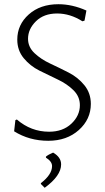

<svg xmlns="http://www.w3.org/2000/svg" viewBox="-20 -663 499 911"><path d="M257 -643Q323 -643 390 -613L381 -565L371 -562Q313 -599 251 -599Q188 -599 150.5 -562Q113 -525 113 -479Q113 -440 143.5 -411Q174 -382 218 -361.5Q262 -341 306 -318.5Q350 -296 380.5 -258.5Q411 -221 411 -170Q411 -97 354 -46Q297 5 209 5Q119 5 47 -40L53 -93L60 -96Q127 -38 213 -38Q278 -38 318.5 -76Q359 -114 359 -164Q359 -205 328.5 -235Q298 -265 254.5 -285.5Q211 -306 167 -328Q123 -350 92.5 -387Q62 -424 62 -475Q62 -546 116.5 -594.5Q171 -643 257 -643ZM232 61Q270 83 270 117Q270 171 192 228L174 210V206Q227 165 227 125Q227 103 198 85V80Q210 70 232 61Z"/></svg>

Font: Alegreya Sans SC Light
Style: Regular
Weight: 300
Designer: Juan Pablo del Peral
Foundry: Huerta Tipografica
Version: Version 2.007